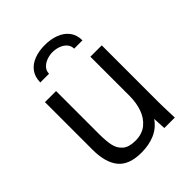

<svg xmlns="http://www.w3.org/2000/svg" viewBox="-214 -894 1028 1028"><g transform="rotate(-45 300.0 -380.0)"><path d="M83.5 -190V-550H167.5V-224Q167.5 -171.5 174.8 -137.5Q182 -103.5 206.8 -82.2Q231.5 -61 280.5 -61Q331.5 -61 364.5 -88.2Q397.5 -115.5 412.5 -158.8Q427.5 -202 427.5 -252V-550H513.5V-119Q513.5 -86 515.5 -38Q515.5 -27 516.5 0H437.5L433.5 -73Q405 -31.5 360 -12.2Q315 7 258.5 7Q165 7 124.2 -43Q83.5 -93 83.5 -190ZM459.5 -642H396.5Q396.5 -664.5 382 -680.2Q367.5 -696 345.5 -703.5Q323.5 -711 300.5 -711Q279.5 -711 257.8 -703.2Q236 -695.5 221.2 -679.8Q206.5 -664 206.5 -642H140.5Q140.5 -683.5 161.2 -711.5Q182 -739.5 217.8 -753.2Q253.5 -767 298.5 -767Q343.5 -767 380 -753.2Q416.5 -739.5 438 -711.5Q459.5 -683.5 459.5 -642Z"/></g></svg>

Font: JuliaMono
Style: Regular
Weight: 400
Monospace: yes
Designer: cormullion
Foundry: corm
Version: Version 0.055; ttfautohint (v1.8.4)